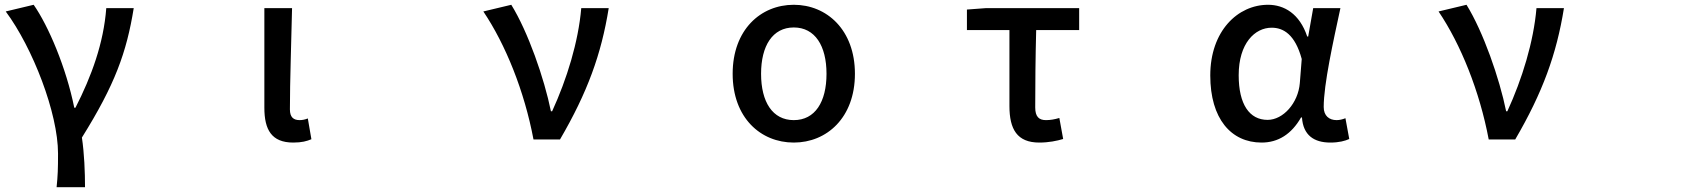

<svg xmlns="http://www.w3.org/2000/svg" viewBox="-20 -562 7040 804"><path d="M217 222H336C336 159 333 81 323 14C461 -207 510 -342 540 -528H425C414 -381 363 -242 296 -111H291C257 -279 183 -453 121 -542L4 -514C117 -362 223 -88 223 81C223 147 222 173 217 222Z M1208 35C1244 35 1265 29 1284 21L1269 -66C1257 -61 1245 -59 1235 -59C1209 -59 1194 -71 1194 -104C1194 -224 1200 -386 1203 -528H1087V-111C1087 -19 1117 35 1208 35Z M2214 22H2325C2440 -175 2498 -335 2529 -528H2414C2402 -387 2354 -231 2292 -96H2287C2259 -234 2191 -429 2121 -542L2004 -514C2097 -376 2176 -180 2214 22Z M3304 35C3442 35 3560 -69 3560 -253C3560 -437 3442 -542 3304 -542C3165 -542 3048 -437 3048 -253C3048 -69 3165 35 3304 35ZM3167 -253C3167 -370 3215 -447 3304 -447C3393 -447 3441 -370 3441 -253C3441 -135 3393 -59 3304 -59C3215 -59 3167 -135 3167 -253Z M4332 35C4371 35 4406 28 4432 20L4416 -68C4396 -62 4378 -59 4360 -59C4331 -59 4315 -73 4315 -112C4315 -208 4316 -322 4319 -436H4499V-528H4109L4029 -522V-436H4207V-118C4207 -21 4239 35 4332 35Z M5263 35C5332 35 5388 0 5428 -70H5432C5437 4 5482 35 5551 35C5587 35 5613 28 5630 20L5614 -67C5602 -62 5589 -59 5577 -59C5546 -59 5523 -77 5523 -114C5523 -209 5563 -389 5593 -528H5479L5458 -409H5454C5422 -505 5357 -542 5290 -542C5163 -542 5048 -432 5048 -246C5048 -65 5135 35 5263 35ZM5167 -247C5167 -381 5235 -446 5305 -446C5354 -446 5403 -418 5431 -315L5423 -214C5416 -130 5353 -60 5288 -60C5212 -60 5167 -125 5167 -247Z M6214 22H6325C6440 -175 6498 -335 6529 -528H6414C6402 -387 6354 -231 6292 -96H6287C6259 -234 6191 -429 6121 -542L6004 -514C6097 -376 6176 -180 6214 22Z"/></svg>

Font: コーポレート・ロゴ ver3 Medium
Style: Regular
Weight: 500
Designer: [KANA_main] LOGOTYPE.JP [Source Han Sans] Ryoko NISHIZUKA 西塚涼子 (kana, bopomofo & ideographs); Paul D. Hunt (Latin, Greek
Version: Version 12.001;FEAKit 1.0